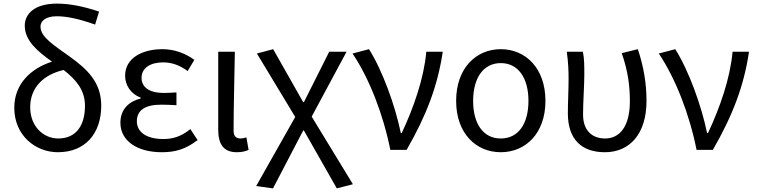

<svg xmlns="http://www.w3.org/2000/svg" viewBox="-20 -829 4185 1062"><path d="M300 13C452 13 540 -91 540 -245C540 -375 461 -447 367 -515C279 -579 204 -623 204 -682C204 -712 231 -739 294 -739C347 -739 414 -726 506 -693L528 -765C438 -795 363 -809 295 -809C172 -809 117 -753 117 -687C117 -603 190 -543 268 -488C151 -451 59 -365 59 -233C59 -79 177 13 300 13ZM332 -442C397 -391 450 -334 450 -244C450 -135 401 -63 302 -63C221 -63 147 -129 147 -236C147 -341 216 -415 332 -442Z M875 13C951 13 1007 -4 1073 -54L1033 -115C982 -74 937 -60 884 -60C792 -60 737 -97 737 -158C737 -218 781 -250 871 -250C898 -250 924 -249 956 -247V-318C929 -316 909 -315 887 -315C800 -315 763 -350 763 -399C763 -455 815 -484 882 -484C932 -484 976 -467 1018 -436L1055 -498C1005 -534 945 -557 879 -557C768 -557 672 -509 672 -410C672 -359 702 -310 758 -289V-284C696 -269 646 -227 646 -150C646 -49 740 13 875 13Z M1290 13C1321 13 1340 7 1355 0L1343 -69C1331 -65 1320 -63 1310 -63C1287 -63 1272 -75 1272 -106C1272 -237 1277 -396 1279 -543H1187V-112C1187 -32 1216 13 1290 13Z M1490 213 1657 -107H1661L1843 213L1932 190L1704 -184L1897 -543H1801L1661 -264H1657L1491 -557L1401 -533L1613 -182L1397 200Z M2139 0H2229C2339 -191 2401 -354 2429 -543H2338C2325 -396 2268 -233 2202 -93H2197C2167 -241 2096 -439 2021 -557L1930 -533C2023 -394 2099 -199 2139 0Z M2750 13C2886 13 2997 -90 2997 -271C2997 -453 2886 -557 2750 -557C2614 -557 2503 -453 2503 -271C2503 -90 2614 13 2750 13ZM2750 -63C2653 -63 2597 -144 2597 -271C2597 -397 2653 -480 2750 -480C2847 -480 2903 -397 2903 -271C2903 -144 2847 -63 2750 -63Z M3326 13C3462 13 3556 -87 3556 -271C3556 -368 3540 -462 3508 -557L3419 -535C3454 -435 3464 -351 3464 -269C3464 -127 3406 -63 3327 -63C3263 -63 3205 -99 3205 -196C3205 -263 3212 -356 3212 -416C3212 -464 3212 -505 3204 -543H3115C3123 -486 3125 -438 3125 -394C3125 -330 3121 -266 3121 -202C3121 -58 3197 13 3326 13Z M3833 0H3923C4033 -191 4095 -354 4123 -543H4032C4019 -396 3962 -233 3896 -93H3891C3861 -241 3790 -439 3715 -557L3624 -533C3717 -394 3793 -199 3833 0Z"/></svg>

Font: Noto Sans CJK JP
Style: Regular
Weight: 400
Designer: Ryoko NISHIZUKA 西塚涼子 (kana, bopomofo & ideographs); Paul D. Hunt (Latin, Greek & Cyrillic); Sandoll Communications 산돌커뮤니
Foundry: Adobe
Version: Version 2.004;hotconv 1.0.118;makeotfexe 2.5.65603